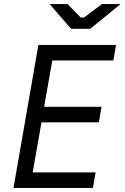

<svg xmlns="http://www.w3.org/2000/svg" viewBox="-20 -920 610 940"><path d="M46 0H435L448 -76H140L183 -321H464L477 -397H196L236 -624H535L548 -700H168ZM328 -779H422L570 -900H479L391 -834H375L311 -900H223Z"/></svg>

Font: Fixel Text 20240404
Style: Italic
Weight: 400
Width: 4
Italic angle: -10°
Designer: AlfaBravo + MacPaw
Foundry: Kyrylo Tkachov, Marchela Mozhyna, Serhii Makarenko, Maria Weinstein, Zakhar Kryvoshyya
Version: Version 1.211;Glyphs 3.2 (3225)